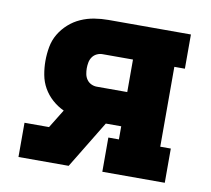

<svg xmlns="http://www.w3.org/2000/svg" viewBox="-64 -591 728 663"><g transform="rotate(10 300.0 -260.0)"><path d="M41 0V-120H127L167 -185Q145 -195 126.5 -211.5Q108 -228 96 -249Q84 -270 79.5 -294.5Q75 -319 75 -343Q75 -368 79.5 -392.5Q84 -417 96.5 -438Q109 -459 127.5 -475.5Q146 -492 168.5 -502Q191 -512 215.5 -516Q240 -520 265 -520H554V-400H517V-120H554V0H335V-120H372V-166H318L217 0ZM372 -286V-400H265Q255 -400 245.5 -395.5Q236 -391 230 -382.5Q224 -374 222 -363.5Q220 -353 220 -343Q220 -333 222 -322.5Q224 -312 230 -303.5Q236 -295 245.5 -290.5Q255 -286 265 -286Z"/></g></svg>

Font: Iosevka Etoile Heavy
Style: Regular
Weight: 900
Designer: Belleve Invis
Foundry: Belleve Invis
Version: Version 22.1.2; ttfautohint (v1.8.4)